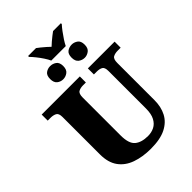

<svg xmlns="http://www.w3.org/2000/svg" viewBox="-300 -1219 1370 1370"><g transform="rotate(-45 384.5 -534.0)"><path d="M338 -938Q329 -958 312.5 -983Q296 -1008 277.5 -1031Q259 -1054 244 -1069V-1078H324Q334 -1071 350 -1058Q366 -1045 382 -1031Q398 -1017 409 -1006Q420 -1017 436.5 -1031Q453 -1045 469.5 -1058Q486 -1071 496 -1078H575V-1069Q561 -1054 543 -1030Q525 -1006 509 -981.5Q493 -957 484 -938ZM304 -783Q279 -783 259 -798.5Q239 -814 239 -850Q239 -887 259 -901.5Q279 -916 304 -916Q329 -916 350 -901.5Q371 -887 371 -850Q371 -814 350 -798.5Q329 -783 304 -783ZM522 -783Q496 -783 475.5 -798.5Q455 -814 455 -850Q455 -887 475.5 -901.5Q496 -916 522 -916Q545 -916 566 -901.5Q587 -887 587 -850Q587 -814 566 -798.5Q545 -783 522 -783ZM396 10Q313 10 248 -13Q183 -36 146.5 -86.5Q110 -137 110 -219V-597Q110 -634 91 -643.5Q72 -653 46 -653H17V-714H402V-653H373Q347 -653 328.5 -643Q310 -633 310 -593V-210Q310 -128 345.5 -98.5Q381 -69 446 -69Q481 -69 510 -83.5Q539 -98 556.5 -131Q574 -164 574 -219V-597Q574 -634 556.5 -643.5Q539 -653 512 -653H483V-714H753V-653H723Q696 -653 677.5 -643Q659 -633 659 -593V-217Q659 -150 632.5 -99Q606 -48 548.5 -19Q491 10 396 10Z"/></g></svg>

Font: Noto Serif Black
Style: Regular
Weight: 900
Designer: Monotype Design Team
Foundry: Monotype Imaging Inc.
Version: Version 2.014; ttfautohint (v1.8.4.7-5d5b)